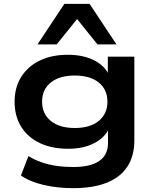

<svg xmlns="http://www.w3.org/2000/svg" viewBox="-20 -789 810 999"><path d="M360 190Q278 190 206 173Q134 156 89 124L128 23Q158 42 195 55Q232 68 274 74Q316 80 361 80Q451 80 496.5 48.5Q542 17 542 -45V-121H547Q526 -73 470 -44Q414 -15 335 -15Q250 -15 187.5 -44.5Q125 -74 90.5 -129Q56 -184 56 -260Q56 -334 90.5 -389Q125 -444 187 -474Q249 -504 333 -504Q413 -504 470 -475Q527 -446 548 -396H541V-494H679V-58Q679 22 643 77.5Q607 133 536 161.5Q465 190 360 190ZM369 -123Q449 -123 494 -160Q539 -197 539 -260Q539 -323 494 -359.5Q449 -396 369 -396Q289 -396 244 -359.5Q199 -323 199 -260Q199 -197 244 -160Q289 -123 369 -123ZM175 -558 315 -769H446L586 -558H487L381 -690L275 -558Z"/></svg>

Font: Nunito Sans 10pt Expanded
Style: Bold
Weight: 700
Width: 7
Designer: Vernon Adams
Foundry: Vernon Adams
Version: Version 3.101;gftools[0.9.27]